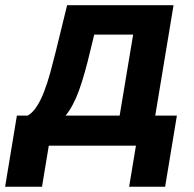

<svg xmlns="http://www.w3.org/2000/svg" viewBox="-72 -566 753 746"><path d="M-52.1 159.6 -6.4 -116.9H35.9Q55.7 -128.7 71.3 -153.1Q86.9 -177.4 99.7 -210.9Q112.4 -244.4 123.3 -283.7Q134.1 -323.1 144.3 -364.2L188.8 -545.9H602.3L531.2 -116.9H615.3L569.6 159.6H429.7L456.2 0H117.6L91.2 159.6ZM182.9 -116.9H392.9L445.3 -431.6H294.2L277.7 -364.2Q257.1 -276.5 235.4 -215.8Q213.7 -155 182.9 -116.9Z"/></svg>

Font: Inter
Style: Italic
Weight: 400
Italic angle: -9.3988°
Designer: Rasmus Andersson
Foundry: rsms
Version: Version 4.001;git-66647c0bb